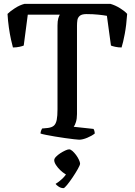

<svg xmlns="http://www.w3.org/2000/svg" viewBox="-20 -724 698 995"><path d="M390 0Q383 0 363 -2.5Q343 -5 317 -8.5Q291 -12 265 -16.5Q239 -21 218.5 -25Q198 -29 190 -32Q190 -39 193 -47Q196 -55 198 -58L229 -61Q250 -64 260 -73.5Q270 -83 274 -103Q278 -123 278 -158V-592Q278 -615 282 -628.5Q286 -642 290 -648H124L103 -488Q97 -485 81 -481.5Q65 -478 47 -478Q43 -492 37 -519Q31 -546 26 -581Q21 -616 19 -652Q33 -666 58 -682Q83 -698 107 -704H552Q577 -697 602 -681.5Q627 -666 639 -652Q635 -593 626.5 -548Q618 -503 610 -478Q593 -478 577 -481.5Q561 -485 555 -488L534 -642Q518 -645 490 -648Q462 -651 428 -651Q404 -651 393.5 -642Q383 -633 381 -619.5Q379 -606 379 -591V-133Q379 -109 373.5 -91.5Q368 -74 362 -67L464 -56Q466 -55 468.5 -47.5Q471 -40 471 -32Q456 -20 432 -10Q408 0 390 0ZM309 251Q296 251 284.5 243.5Q273 236 268 229Q285 219 303.5 201.5Q322 184 330 165L343 187Q333 187 319 178.5Q305 170 292 157.5Q279 145 270 131Q261 117 261 106Q261 98 270 88.5Q279 79 292 70.5Q305 62 318 56Q331 50 338 50Q346 50 355.5 58.5Q365 67 374 79Q383 91 389 104Q395 117 395 124Q395 131 383.5 151.5Q372 172 356.5 195Q341 218 327.5 234.5Q314 251 309 251Z"/></svg>

Font: Texturina 12pt
Style: Regular
Weight: 400
Designer: Guillermo Torres Carreño
Foundry: Omnibus-Type
Version: Version 1.002